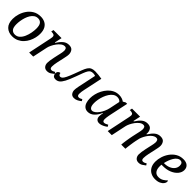

<svg xmlns="http://www.w3.org/2000/svg" viewBox="326 -1823 3111 3111"><g transform="rotate(45 1881.5 -268.0)"><path d="M235 10Q150 10 96.5 -41.5Q43 -93 43 -197Q43 -253 61 -313.5Q79 -374 116 -427Q153 -480 209 -513Q265 -546 341 -546Q394 -546 437 -525Q480 -504 505.5 -458.5Q531 -413 531 -339Q531 -296 520 -248.5Q509 -201 486 -155Q463 -109 428 -72Q393 -35 345 -12.5Q297 10 235 10ZM246 -41Q295 -41 329.5 -72.5Q364 -104 385.5 -153.5Q407 -203 417 -257Q427 -311 427 -356Q427 -431 401 -463Q375 -495 329 -495Q290 -495 260 -474Q230 -453 208.5 -418.5Q187 -384 173.5 -342Q160 -300 153.5 -257.5Q147 -215 147 -179Q147 -103 174 -72Q201 -41 246 -41Z M1034 10Q990 10 966.5 -18.5Q943 -47 943 -90Q943 -136 962 -225L979 -303Q982 -317 987 -338Q992 -359 996 -382Q1000 -405 1000 -422Q1000 -442 991.5 -461.5Q983 -481 954 -481Q923 -481 892 -458Q861 -435 834.5 -399Q808 -363 789.5 -324.5Q771 -286 765 -256L711 0H618L702 -402Q705 -416 706.5 -429.5Q708 -443 708 -447Q708 -477 687.5 -485.5Q667 -494 638 -494H630L639 -536H824L797 -410H807Q848 -476 890.5 -510.5Q933 -545 989 -545Q1048 -545 1072 -511.5Q1096 -478 1096 -434Q1096 -409 1089.5 -379.5Q1083 -350 1078 -324L1052 -206Q1046 -178 1042.5 -151Q1039 -124 1039 -101Q1039 -53 1074 -53Q1103 -53 1138 -76L1156 -47Q1132 -27 1102.5 -8.5Q1073 10 1034 10Z M1652 10Q1606 10 1585 -20Q1564 -50 1564 -85Q1564 -96 1566 -119.5Q1568 -143 1575 -174L1641 -487Q1616 -497 1590 -497Q1560 -497 1540.5 -487.5Q1521 -478 1505 -452.5Q1489 -427 1471 -380.5Q1453 -334 1426 -259Q1388 -154 1357 -96Q1326 -38 1295.5 -15.5Q1265 7 1226 7Q1187 7 1171 -15.5Q1155 -38 1155 -60Q1155 -90 1172 -107Q1189 -124 1211 -124Q1211 -108 1221 -92.5Q1231 -77 1250 -77Q1269 -77 1287 -93Q1305 -109 1326.5 -152.5Q1348 -196 1378 -276Q1405 -348 1424 -398.5Q1443 -449 1463.5 -481Q1484 -513 1514 -527.5Q1544 -542 1592 -542Q1627 -542 1668 -537.5Q1709 -533 1746 -526L1677 -202Q1671 -175 1667.5 -149.5Q1664 -124 1664 -101Q1664 -53 1700 -53Q1714 -53 1728 -58.5Q1742 -64 1761 -75L1779 -46Q1757 -27 1723.5 -8.5Q1690 10 1652 10Z M1967 10Q1923 10 1894 -14Q1865 -38 1851.5 -79.5Q1838 -121 1838 -173Q1838 -220 1850.5 -271.5Q1863 -323 1888 -371.5Q1913 -420 1949 -459.5Q1985 -499 2032 -522.5Q2079 -546 2136 -546Q2172 -546 2202.5 -536Q2233 -526 2253 -510L2297 -535H2329L2261 -215Q2259 -204 2255 -183Q2251 -162 2248.5 -140Q2246 -118 2246 -104Q2246 -53 2279 -53Q2296 -53 2314 -60.5Q2332 -68 2351 -79L2369 -50Q2355 -37 2331 -23Q2307 -9 2280 0.5Q2253 10 2228 10Q2192 10 2171 -12Q2150 -34 2150 -73Q2150 -93 2152.5 -109.5Q2155 -126 2160 -151H2154Q2120 -74 2073 -32Q2026 10 1967 10ZM2003 -53Q2029 -53 2056.5 -73Q2084 -93 2108.5 -127Q2133 -161 2152 -203Q2171 -245 2180 -288L2217 -465Q2206 -483 2185 -492Q2164 -501 2141 -501Q2101 -501 2069 -478.5Q2037 -456 2013 -419Q1989 -382 1972.5 -338Q1956 -294 1948 -249.5Q1940 -205 1940 -169Q1940 -107 1958 -80Q1976 -53 2003 -53Z M3131 10Q3087 10 3063.5 -18.5Q3040 -47 3040 -90Q3040 -136 3059 -225L3076 -303Q3079 -317 3084 -338Q3089 -359 3093 -382Q3097 -405 3097 -422Q3097 -442 3088.5 -461.5Q3080 -481 3051 -481Q3022 -481 2993.5 -461.5Q2965 -442 2940 -411Q2915 -380 2896.5 -344.5Q2878 -309 2868 -278L2852 -206Q2849 -192 2844 -163Q2839 -134 2834.5 -100.5Q2830 -67 2826.5 -39Q2823 -11 2823 0H2728Q2728 -12 2731.5 -39.5Q2735 -67 2740 -101.5Q2745 -136 2751 -169Q2757 -202 2762 -225L2779 -303Q2782 -317 2787 -338Q2792 -359 2796 -382Q2800 -405 2800 -422Q2800 -442 2791.5 -461.5Q2783 -481 2754 -481Q2723 -481 2692 -458Q2661 -435 2634.5 -399Q2608 -363 2589.5 -324.5Q2571 -286 2565 -256L2511 0H2418L2502 -402Q2505 -416 2506.5 -429.5Q2508 -443 2508 -447Q2508 -477 2487.5 -485.5Q2467 -494 2438 -494H2430L2439 -536H2624L2597 -410H2607Q2648 -476 2690.5 -510.5Q2733 -545 2789 -545Q2848 -545 2872 -511.5Q2896 -478 2896 -434Q2896 -428 2895.5 -422Q2895 -416 2894 -410H2904Q2945 -476 2987.5 -510.5Q3030 -545 3086 -545Q3145 -545 3169 -511.5Q3193 -478 3193 -434Q3193 -409 3186.5 -379.5Q3180 -350 3175 -324L3149 -206Q3143 -178 3139.5 -151Q3136 -124 3136 -101Q3136 -53 3171 -53Q3200 -53 3235 -76L3253 -47Q3229 -27 3199.5 -8.5Q3170 10 3131 10Z M3508 10Q3455 10 3410.5 -13Q3366 -36 3339.5 -81.5Q3313 -127 3313 -197Q3313 -253 3332 -313.5Q3351 -374 3389 -427Q3427 -480 3482.5 -513Q3538 -546 3611 -546Q3674 -546 3709 -515.5Q3744 -485 3744 -431Q3744 -379 3706.5 -333Q3669 -287 3603.5 -259Q3538 -231 3454 -231H3419Q3418 -220 3417.5 -209.5Q3417 -199 3417 -189Q3417 -125 3445 -89Q3473 -53 3527 -53Q3575 -53 3612.5 -76Q3650 -99 3671 -125Q3681 -118 3681 -100Q3681 -78 3662.5 -52.5Q3644 -27 3606 -8.5Q3568 10 3508 10ZM3438 -277Q3497 -277 3542.5 -296.5Q3588 -316 3614.5 -350.5Q3641 -385 3641 -431Q3641 -498 3583 -498Q3555 -498 3530 -478.5Q3505 -459 3485 -426.5Q3465 -394 3450.5 -355Q3436 -316 3428 -277Z"/></g></svg>

Font: NotoSerif-Italic
Style: Regular
Weight: 400
Italic angle: -12°
Designer: Monotype Design Team
Foundry: Monotype Imaging Inc.
Version: Version 2.007; ttfautohint (v1.8) -l 8 -r 50 -G 200 -x 14 -D